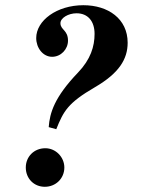

<svg xmlns="http://www.w3.org/2000/svg" viewBox="-20 -704 540 737"><path d="M196 -208C224 -278 241 -309 344 -369C437 -423 470 -477 470 -540C470 -632 395 -684 300 -684C198 -684 119 -625 119 -558C119 -520 145 -486 180 -486C214 -486 241 -515 241 -548C241 -589 212 -589 212 -615C212 -635 242 -653 274 -653C317 -653 343 -623 343 -574C343 -526 328 -476 279 -425C189 -331 171 -271 167 -216ZM227 -61C227 -101 194 -135 154 -135C111 -135 79 -103 79 -61C79 -19 110 13 152 13C194 13 227 -19 227 -61Z"/></svg>

Font: STIXGeneral
Style: Bold Italic
Weight: 700
Italic angle: -16.33°
Designer: MicroPress Inc., with final additions and corrections provided by Coen Hoffman, Elsevier (retired)
Version: Version 1.1.0